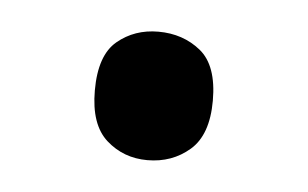

<svg xmlns="http://www.w3.org/2000/svg" viewBox="-27 -154 322 201"><g transform="rotate(5 134.0 -53.5)"><path d="M72 -54Q72 -91 90 -106Q108 -121 133 -121Q159 -121 177.5 -106Q196 -91 196 -54Q196 -18 177.5 -2Q159 14 133 14Q108 14 90 -2Q72 -18 72 -54Z"/></g></svg>

Font: ukorean85
Style: Book
Weight: 400
Designer: Jelle Bosma - Monotype Design Team
Foundry: Monotype Imaging Inc.
Version: Version 2.003